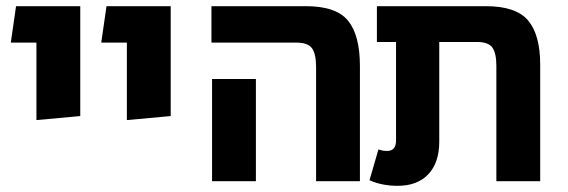

<svg xmlns="http://www.w3.org/2000/svg" viewBox="-20 -587 1840 622"><path d="M98 -198V-449H15L32 -567H240V-211Z M391 -198V-449H308L325 -567H533V-211Z M1004 0V-369Q1004 -413 990.5 -431Q977 -449 940 -449H665V-567H971Q1069 -567 1107.5 -520Q1146 -473 1146 -373V0ZM667 0V-331H809V0Z M1554 -567Q1652 -567 1691 -520.5Q1730 -474 1730 -378V0H1588V-374Q1588 -415 1575 -433Q1562 -451 1525 -451H1403V-128Q1403 -60 1367.5 -22.5Q1332 15 1268 15Q1218 15 1177 -3L1206 -103Q1219 -98 1234 -98Q1263 -98 1263 -132V-451H1201V-567Z"/></svg>

Font: FiraGO SemiBold
Style: Regular
Weight: 600
Designer: bBox Type
Foundry: bBox Type GmbH
Version: Version 1.001;PS 001.001;hotconv 1.0.88;makeotf.lib2.5.64775